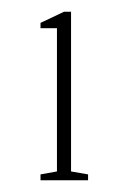

<svg xmlns="http://www.w3.org/2000/svg" viewBox="-20 -728 219 327"><path d="M49 -421V-431L77 -436V-680H49V-689L89 -708H101V-436L130 -431V-421Z"/></svg>

Font: Kalnia Thin ExtraLight
Style: Regular
Weight: 250
Version: Version 1.105